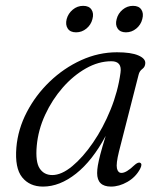

<svg xmlns="http://www.w3.org/2000/svg" viewBox="-20 -646 556 674"><path d="M397.5 -113.5Q387 -71 390.5 -55Q394 -39 406.5 -39Q423.5 -39 451 -65.5Q464.5 -78 472 -74.5Q481 -70.5 471.5 -52.5Q456 -24 427.2 -7.5Q398.5 9 369.5 9Q321 9 321 -38.5Q321 -50.5 323.5 -65.2Q326 -80 332.2 -104.2Q338.5 -128.5 351 -169Q304.5 -82 247 -36.5Q189.5 9 131 9Q84 9 57.8 -23.5Q31.5 -56 37.5 -128.5Q43 -192.5 74 -252.2Q105 -312 154.5 -359.5Q204 -407 265 -434.8Q326 -462.5 390.5 -462.5Q440 -462.5 465.5 -451.5Q491 -440.5 490 -424Q489.5 -411 479.5 -403.8Q469.5 -396.5 466.5 -383.5ZM109 -134Q104 -78 119.2 -54.8Q134.5 -31.5 163.5 -31.5Q196 -31.5 233.5 -62.5Q271 -93.5 306.5 -145.2Q342 -197 368 -260.8Q394 -324.5 403 -390.5Q409 -431 371 -431Q326 -431 281.8 -406Q237.5 -381 200.2 -338.5Q163 -296 138.5 -243Q114 -190 109 -134ZM247 -532.5Q226.5 -532.5 217.8 -545.8Q209 -559 214 -579Q219.5 -599 235.5 -612.2Q251.5 -625.5 272 -625.5Q292.5 -625.5 301.2 -612.2Q310 -599 304.5 -579Q299.5 -559 283.5 -545.8Q267.5 -532.5 247 -532.5ZM422 -532.5Q402 -532.5 393 -545.8Q384 -559 389.5 -579Q394.5 -599 410.5 -612.2Q426.5 -625.5 447 -625.5Q467.5 -625.5 476.2 -612.2Q485 -599 479.5 -579Q474.5 -559 458.5 -545.8Q442.5 -532.5 422 -532.5Z"/></svg>

Font: Fraunces 9pt S000 Light
Style: Italic
Weight: 300
Italic angle: -16°
Version: Version 1.000; ttfautohint (v1.8.3)